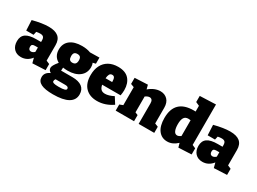

<svg xmlns="http://www.w3.org/2000/svg" viewBox="-48 -1628 3635 2717"><g transform="rotate(30 1770.0 -270.0)"><path d="M517 -124 572 -100V0L361 10L340 -70Q273 15 174 15Q101 15 58 -31Q15 -77 15 -154Q15 -236 69.5 -274.5Q124 -313 239 -313H317V-339Q317 -377 301 -393.5Q285 -410 249 -410Q220 -410 186 -403L174 -348H54L46 -515Q200 -555 305 -555Q412 -555 464.5 -511Q517 -467 517 -376ZM259 -124Q288 -124 317 -151V-223H272Q241 -223 228 -213Q215 -203 215 -178Q215 -151 227 -137.5Q239 -124 259 -124Z M949 -104Q1053 -104 1107 -63Q1161 -22 1161 58Q1161 150 1078.5 197.5Q996 245 832 245Q699 245 635 212.5Q571 180 571 113Q571 74 592 46Q613 18 656 -1Q636 -12 625 -28Q614 -44 614 -64Q614 -83 629 -110.5Q644 -138 681 -183Q635 -208 611 -249.5Q587 -291 587 -347Q587 -446 656.5 -500.5Q726 -555 850 -555Q930 -555 990 -532L1143 -535V-435L1096 -424Q1109 -395 1109 -358Q1109 -261 1037.5 -205Q966 -149 843 -149Q805 -149 768 -155L765 -104ZM785 -354Q785 -316 799.5 -298Q814 -280 845 -280Q878 -280 894.5 -298Q911 -316 911 -354Q911 -392 896 -408Q881 -424 848 -424Q816 -424 800.5 -407.5Q785 -391 785 -354ZM971 76Q971 41 918 41H759Q744 58 744 79Q744 96 768.5 104Q793 112 848 112Q914 112 942.5 103Q971 94 971 76Z M1669 -222H1368Q1375 -179 1397.5 -154.5Q1420 -130 1465 -130Q1525 -130 1604 -171L1669 -68Q1549 15 1417 15Q1297 15 1227.5 -55.5Q1158 -126 1158 -259Q1158 -351 1192 -417.5Q1226 -484 1289.5 -519.5Q1353 -555 1440 -555Q1561 -555 1619.5 -488.5Q1678 -422 1678 -312Q1678 -269 1669 -222ZM1364 -325H1472Q1472 -372 1461 -393.5Q1450 -415 1423 -415Q1393 -415 1380 -391Q1367 -367 1364 -325Z M2292 -122 2347 -100V0H2092V-336Q2092 -371 2078 -388Q2064 -405 2040 -405Q2010 -405 1972 -378V-119L2017 -100V0H1717V-100L1772 -121V-415L1717 -436V-536L1928 -546L1946 -478Q1989 -516 2037 -535.5Q2085 -555 2131 -555Q2202 -555 2247 -509Q2292 -463 2292 -378Z M2903 -124 2958 -100V0L2747 10L2728 -57Q2689 -21 2649 -3Q2609 15 2564 15Q2473 15 2419.5 -55Q2366 -125 2366 -255Q2366 -555 2673 -555Q2693 -555 2703 -554V-648L2643 -675V-775L2903 -785ZM2644 -130Q2669 -130 2703 -153V-412Q2684 -415 2667 -415Q2616 -415 2595 -379Q2574 -343 2574 -274Q2574 -207 2591.5 -168.5Q2609 -130 2644 -130Z M3482 -124 3537 -100V0L3326 10L3305 -70Q3238 15 3139 15Q3066 15 3023 -31Q2980 -77 2980 -154Q2980 -236 3034.5 -274.5Q3089 -313 3204 -313H3282V-339Q3282 -377 3266 -393.5Q3250 -410 3214 -410Q3185 -410 3151 -403L3139 -348H3019L3011 -515Q3165 -555 3270 -555Q3377 -555 3429.5 -511Q3482 -467 3482 -376ZM3224 -124Q3253 -124 3282 -151V-223H3237Q3206 -223 3193 -213Q3180 -203 3180 -178Q3180 -151 3192 -137.5Q3204 -124 3224 -124Z"/></g></svg>

Font: Bitter Pro Black
Style: Regular
Weight: 900
Designer: Sol Matas, and Bitter project Authors
Foundry: Sol Matas
Version: Version 1.010